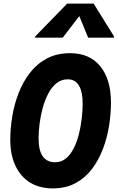

<svg xmlns="http://www.w3.org/2000/svg" viewBox="-20 -1028 652 1065"><path d="M272 17Q200 17 147.2 -15.2Q94.5 -47.5 65.8 -108.2Q37 -169 37 -254Q37 -315.5 48 -382.2Q59 -449 83 -511.2Q107 -573.5 145.8 -623.8Q184.5 -674 239.8 -703.5Q295 -733 369 -733Q476.5 -733 536 -660.5Q595.5 -588 595.5 -459.5Q595.5 -397 585 -330.5Q574.5 -264 551 -202Q527.5 -140 490 -90.5Q452.5 -41 398.5 -12Q344.5 17 272 17ZM285 -128Q320 -128 345.8 -149.2Q371.5 -170.5 389.2 -206Q407 -241.5 417.8 -284.5Q428.5 -327.5 433.5 -371.5Q438.5 -415.5 438.5 -453.5Q438.5 -518.5 418 -553.2Q397.5 -588 355.5 -588Q320 -588 293.2 -566.2Q266.5 -544.5 247.5 -508.5Q228.5 -472.5 216.8 -429Q205 -385.5 199.5 -341.5Q194 -297.5 194 -260Q194 -193.5 217.2 -160.8Q240.5 -128 285 -128ZM174.5 -819 175.5 -826 352.5 -1008H499.5L612.5 -826L611.5 -819H469L408.5 -966.5H441L328 -819Z"/></svg>

Font: Google Sans Code
Style: Italic
Weight: 400
Italic angle: -10°
Monospace: yes
Designer: Google Sans Code Authors
Foundry: Google LLC
Version: Version 6.000